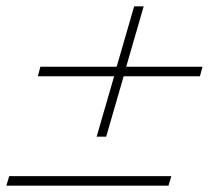

<svg xmlns="http://www.w3.org/2000/svg" viewBox="-38 -584 678 604"><path d="M359 -374H599L591 -344H351L296 -154H266L321 -344H81L89 -374H329L384 -564H414ZM-9 -30H501L492 0H-18Z"/></svg>

Font: Nyght Serif Light Italic
Style: Regular
Weight: 300
Italic angle: -16°
Designer: Maksym Kobuzan
Version: Version 0.410